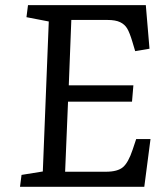

<svg xmlns="http://www.w3.org/2000/svg" viewBox="-20 -720 640 740"><path d="M168 -637.2 82 -653.8 87.9 -700.2H542L556.2 -532.2L501 -522.9L490.2 -559.1Q480 -593.3 470.5 -609.6Q460.9 -626 443.1 -634.5Q425.3 -643.1 394 -643.1H254.9L245.1 -391.1H494.1L488.8 -328.1H242.2L231 -58.1H388.2Q433.1 -58.1 453.9 -75.7Q474.6 -93.3 491.2 -143.1L504.9 -184.1H560.1L536.1 0H57.1L63 -45.9L145 -59.1Z"/></svg>

Font: Literata Book
Style: Italic
Weight: 400
Italic angle: -3°
Designer: Latin by Veronika Burian and Jose Scaglione. Greek by Irene Vlachou. Cyrillic by Vera Evstafieva
Foundry: TypeTogether
Version: Version 1.003;PS 001.003;hotconv 1.0.88;makeotf.lib2.5.64775